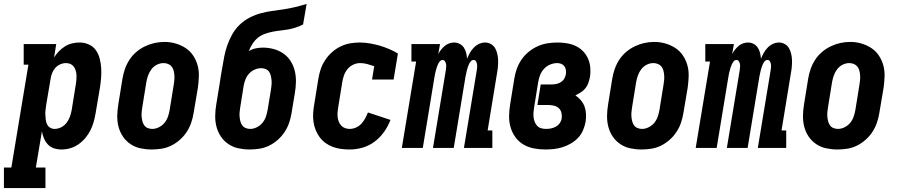

<svg xmlns="http://www.w3.org/2000/svg" viewBox="-69 -755 4589 980"><path d="M-49 205V100H-11L76 -425H52V-530H218L207 -462Q218 -479 232 -493.5Q246 -508 263 -518.5Q280 -529 299 -533.5Q318 -538 337 -538Q362 -538 384.5 -528Q407 -518 420.5 -498.5Q434 -479 440 -455.5Q446 -432 447.5 -407.5Q449 -383 447 -357.5Q445 -332 441 -307L419 -177Q415 -154 409 -132.5Q403 -111 392.5 -90Q382 -69 366.5 -50.5Q351 -32 331.5 -18.5Q312 -5 290 1.5Q268 8 245 8Q225 8 206.5 2Q188 -4 175.5 -17.5Q163 -31 155.5 -48.5Q148 -66 145 -85L114 100H163V205ZM209 -97Q227 -97 243.5 -105.5Q260 -114 271 -128.5Q282 -143 288 -160Q294 -177 297 -194L318 -324Q320 -336 321 -348Q322 -360 321.5 -371.5Q321 -383 317.5 -394.5Q314 -406 307.5 -415Q301 -424 290.5 -428.5Q280 -433 268 -433Q253 -433 238 -426.5Q223 -420 212.5 -407.5Q202 -395 196.5 -380.5Q191 -366 189 -351L167 -221Q165 -208 163.5 -195Q162 -182 162.5 -169.5Q163 -157 164.5 -144.5Q166 -132 171 -121Q176 -110 186.5 -103.5Q197 -97 209 -97Z M705 8Q676 8 648 2Q620 -4 597 -19.5Q574 -35 558.5 -58Q543 -81 536 -108Q529 -135 529.5 -164.5Q530 -194 535 -223L556 -353Q560 -378 568.5 -402.5Q577 -427 591.5 -449.5Q606 -472 626.5 -489.5Q647 -507 671 -518.5Q695 -530 720 -535.5Q745 -541 771 -541Q800 -541 827.5 -533Q855 -525 878 -510Q901 -495 916.5 -472Q932 -449 939.5 -422Q947 -395 946 -365.5Q945 -336 941 -307L919 -177Q915 -152 906.5 -127.5Q898 -103 883.5 -81Q869 -59 848.5 -41Q828 -23 804.5 -11.5Q781 0 755.5 4Q730 8 705 8ZM708 -97Q725 -97 742 -105.5Q759 -114 770.5 -128Q782 -142 788 -159Q794 -176 797 -194L818 -324Q820 -336 821 -348Q822 -360 821 -372Q820 -384 817 -395.5Q814 -407 807 -415.5Q800 -424 789 -428.5Q778 -433 766 -433Q748 -433 731.5 -424.5Q715 -416 704 -401.5Q693 -387 687 -370Q681 -353 678 -336L657 -206Q655 -194 654 -182Q653 -170 654 -158.5Q655 -147 658 -135.5Q661 -124 667.5 -115Q674 -106 685 -101.5Q696 -97 708 -97Z M1205 8Q1176 8 1148 2Q1120 -4 1097 -19.5Q1074 -35 1058.5 -58Q1043 -81 1036 -108Q1029 -135 1029.5 -164.5Q1030 -194 1035 -223L1052 -327Q1055 -347 1058 -367Q1061 -387 1065 -407Q1070 -437 1075.5 -466Q1081 -495 1091 -523.5Q1101 -552 1116 -579Q1131 -606 1153.5 -628Q1176 -650 1204 -664.5Q1232 -679 1261 -687Q1290 -695 1319.5 -699Q1349 -703 1379 -707.5Q1409 -712 1438 -719Q1467 -726 1496 -735L1478 -630Q1460 -621 1440.5 -614.5Q1421 -608 1401 -604.5Q1381 -601 1361.5 -599Q1342 -597 1322 -593Q1302 -589 1282.5 -582Q1263 -575 1247 -562Q1231 -549 1219.5 -531Q1208 -513 1201 -494Q1217 -504 1235.5 -508Q1254 -512 1273 -512Q1301 -512 1328.5 -504.5Q1356 -497 1378 -481.5Q1400 -466 1414.5 -443Q1429 -420 1435.5 -393.5Q1442 -367 1441.5 -338Q1441 -309 1436 -280L1419 -177Q1415 -152 1406.5 -127.5Q1398 -103 1383.5 -81Q1369 -59 1348.5 -41Q1328 -23 1304.5 -11.5Q1281 0 1255.5 4Q1230 8 1205 8ZM1208 -97Q1225 -97 1242 -105.5Q1259 -114 1270.5 -128Q1282 -142 1288 -159Q1294 -176 1297 -194L1314 -297Q1316 -309 1317 -321.5Q1318 -334 1317 -345.5Q1316 -357 1313.5 -368Q1311 -379 1304.5 -388.5Q1298 -398 1287 -402.5Q1276 -407 1264 -407Q1248 -407 1231.5 -400Q1215 -393 1203 -380Q1191 -367 1184.5 -351Q1178 -335 1175 -319L1157 -206Q1155 -194 1154 -182Q1153 -170 1154 -158.5Q1155 -147 1158 -135.5Q1161 -124 1167.5 -115Q1174 -106 1185 -101.5Q1196 -97 1208 -97Z M1716 8Q1693 8 1671 5Q1649 2 1629 -5.5Q1609 -13 1592 -25.5Q1575 -38 1562.5 -55Q1550 -72 1542 -92Q1534 -112 1531 -134Q1528 -156 1529.5 -178.5Q1531 -201 1535 -223L1556 -353Q1560 -378 1568 -402Q1576 -426 1590.5 -448Q1605 -470 1625 -488Q1645 -506 1668.5 -517.5Q1692 -529 1716.5 -533.5Q1741 -538 1766 -538Q1793 -538 1819 -533.5Q1845 -529 1869 -522Q1893 -515 1916.5 -505Q1940 -495 1962 -482L1940 -349H1830L1841 -417Q1824 -423 1806 -428Q1788 -433 1769 -433Q1751 -433 1734 -425Q1717 -417 1705 -402.5Q1693 -388 1687 -371Q1681 -354 1678 -336L1657 -206Q1655 -194 1654 -181.5Q1653 -169 1654.5 -156.5Q1656 -144 1660.5 -133Q1665 -122 1673 -113.5Q1681 -105 1692.5 -101Q1704 -97 1716 -97Q1732 -97 1748 -104Q1764 -111 1775.5 -123.5Q1787 -136 1795 -151Q1803 -166 1809 -181L1924 -143Q1912 -111 1891.5 -82Q1871 -53 1843 -32Q1815 -11 1782 -1.5Q1749 8 1716 8Z M1982 0 2055 -441H2031V-530H2177L2168 -479Q2174 -491 2182.5 -501.5Q2191 -512 2201 -520.5Q2211 -529 2223.5 -533.5Q2236 -538 2249 -538Q2264 -538 2277.5 -531Q2291 -524 2299 -511.5Q2307 -499 2310.5 -484.5Q2314 -470 2315 -455Q2321 -470 2329 -484.5Q2337 -499 2349 -511.5Q2361 -524 2376 -531Q2391 -538 2407 -538Q2423 -538 2437 -530Q2451 -522 2458.5 -508.5Q2466 -495 2469.5 -479.5Q2473 -464 2473.5 -448Q2474 -432 2472.5 -415Q2471 -398 2468 -382L2420 -89H2444V0H2299L2365 -399Q2366 -407 2366.5 -414.5Q2367 -422 2365.5 -429.5Q2364 -437 2360 -443Q2356 -449 2348 -449Q2340 -449 2334 -442Q2328 -435 2324.5 -427Q2321 -419 2318.5 -411.5Q2316 -404 2314 -396Q2312 -388 2310.5 -380Q2309 -372 2307 -364L2247 0H2141L2207 -399Q2208 -407 2208.5 -414.5Q2209 -422 2207.5 -429.5Q2206 -437 2201.5 -443Q2197 -449 2190 -449Q2182 -449 2176 -442Q2170 -435 2166.5 -427Q2163 -419 2160.5 -411.5Q2158 -404 2156 -396Q2154 -388 2152 -380Q2150 -372 2149 -364L2089 0Z M2715 8Q2685 8 2656 2.5Q2627 -3 2602.5 -17.5Q2578 -32 2561.5 -55Q2545 -78 2537 -105.5Q2529 -133 2529.5 -163Q2530 -193 2535 -223L2556 -353Q2560 -379 2569 -404Q2578 -429 2593 -451Q2608 -473 2629.5 -490.5Q2651 -508 2675.5 -519Q2700 -530 2726 -534Q2752 -538 2777 -538Q2801 -538 2825 -534Q2849 -530 2870 -520Q2891 -510 2907 -493.5Q2923 -477 2932.5 -455.5Q2942 -434 2944 -409.5Q2946 -385 2942 -361Q2939 -346 2934 -331.5Q2929 -317 2919 -304.5Q2909 -292 2895.5 -283.5Q2882 -275 2868 -268Q2883 -258 2895.5 -243.5Q2908 -229 2914.5 -211.5Q2921 -194 2922 -173.5Q2923 -153 2920 -133Q2916 -112 2907 -90.5Q2898 -69 2882 -52Q2866 -35 2845.5 -23Q2825 -11 2803 -4Q2781 3 2759 5.5Q2737 8 2715 8ZM2718 -97Q2731 -97 2743.5 -99.5Q2756 -102 2768 -108.5Q2780 -115 2788 -126.5Q2796 -138 2798 -151Q2800 -166 2796.5 -180Q2793 -194 2783 -203Q2773 -212 2759 -215.5Q2745 -219 2730 -219H2674L2691 -324H2747Q2759 -324 2771 -326.5Q2783 -329 2793.5 -335.5Q2804 -342 2810.5 -352.5Q2817 -363 2819 -375Q2821 -386 2819.5 -397Q2818 -408 2812 -416.5Q2806 -425 2796 -429Q2786 -433 2775 -433Q2757 -433 2739 -425.5Q2721 -418 2708 -404Q2695 -390 2688 -372Q2681 -354 2678 -336L2657 -206Q2655 -194 2654 -181Q2653 -168 2654.5 -156Q2656 -144 2660.5 -132.5Q2665 -121 2673 -112.5Q2681 -104 2693 -100.5Q2705 -97 2718 -97Z M3205 8Q3176 8 3148 2Q3120 -4 3097 -19.5Q3074 -35 3058.5 -58Q3043 -81 3036 -108Q3029 -135 3029.5 -164.5Q3030 -194 3035 -223L3056 -353Q3060 -378 3068.5 -402.5Q3077 -427 3091.5 -449.5Q3106 -472 3126.5 -489.5Q3147 -507 3171 -518.5Q3195 -530 3220 -535.5Q3245 -541 3271 -541Q3300 -541 3327.5 -533Q3355 -525 3378 -510Q3401 -495 3416.5 -472Q3432 -449 3439.5 -422Q3447 -395 3446 -365.5Q3445 -336 3441 -307L3419 -177Q3415 -152 3406.5 -127.5Q3398 -103 3383.5 -81Q3369 -59 3348.5 -41Q3328 -23 3304.5 -11.5Q3281 0 3255.5 4Q3230 8 3205 8ZM3208 -97Q3225 -97 3242 -105.5Q3259 -114 3270.5 -128Q3282 -142 3288 -159Q3294 -176 3297 -194L3318 -324Q3320 -336 3321 -348Q3322 -360 3321 -372Q3320 -384 3317 -395.5Q3314 -407 3307 -415.5Q3300 -424 3289 -428.5Q3278 -433 3266 -433Q3248 -433 3231.5 -424.5Q3215 -416 3204 -401.5Q3193 -387 3187 -370Q3181 -353 3178 -336L3157 -206Q3155 -194 3154 -182Q3153 -170 3154 -158.5Q3155 -147 3158 -135.5Q3161 -124 3167.5 -115Q3174 -106 3185 -101.5Q3196 -97 3208 -97Z M3482 0 3555 -441H3531V-530H3677L3668 -479Q3674 -491 3682.5 -501.5Q3691 -512 3701 -520.5Q3711 -529 3723.5 -533.5Q3736 -538 3749 -538Q3764 -538 3777.5 -531Q3791 -524 3799 -511.5Q3807 -499 3810.5 -484.5Q3814 -470 3815 -455Q3821 -470 3829 -484.5Q3837 -499 3849 -511.5Q3861 -524 3876 -531Q3891 -538 3907 -538Q3923 -538 3937 -530Q3951 -522 3958.5 -508.5Q3966 -495 3969.5 -479.5Q3973 -464 3973.5 -448Q3974 -432 3972.5 -415Q3971 -398 3968 -382L3920 -89H3944V0H3799L3865 -399Q3866 -407 3866.5 -414.5Q3867 -422 3865.5 -429.5Q3864 -437 3860 -443Q3856 -449 3848 -449Q3840 -449 3834 -442Q3828 -435 3824.5 -427Q3821 -419 3818.5 -411.5Q3816 -404 3814 -396Q3812 -388 3810.5 -380Q3809 -372 3807 -364L3747 0H3641L3707 -399Q3708 -407 3708.5 -414.5Q3709 -422 3707.5 -429.5Q3706 -437 3701.5 -443Q3697 -449 3690 -449Q3682 -449 3676 -442Q3670 -435 3666.5 -427Q3663 -419 3660.5 -411.5Q3658 -404 3656 -396Q3654 -388 3652 -380Q3650 -372 3649 -364L3589 0Z M4205 8Q4176 8 4148 2Q4120 -4 4097 -19.5Q4074 -35 4058.5 -58Q4043 -81 4036 -108Q4029 -135 4029.5 -164.5Q4030 -194 4035 -223L4056 -353Q4060 -378 4068.5 -402.5Q4077 -427 4091.5 -449.5Q4106 -472 4126.5 -489.5Q4147 -507 4171 -518.5Q4195 -530 4220 -535.5Q4245 -541 4271 -541Q4300 -541 4327.5 -533Q4355 -525 4378 -510Q4401 -495 4416.5 -472Q4432 -449 4439.5 -422Q4447 -395 4446 -365.5Q4445 -336 4441 -307L4419 -177Q4415 -152 4406.5 -127.5Q4398 -103 4383.5 -81Q4369 -59 4348.5 -41Q4328 -23 4304.5 -11.5Q4281 0 4255.5 4Q4230 8 4205 8ZM4208 -97Q4225 -97 4242 -105.5Q4259 -114 4270.5 -128Q4282 -142 4288 -159Q4294 -176 4297 -194L4318 -324Q4320 -336 4321 -348Q4322 -360 4321 -372Q4320 -384 4317 -395.5Q4314 -407 4307 -415.5Q4300 -424 4289 -428.5Q4278 -433 4266 -433Q4248 -433 4231.5 -424.5Q4215 -416 4204 -401.5Q4193 -387 4187 -370Q4181 -353 4178 -336L4157 -206Q4155 -194 4154 -182Q4153 -170 4154 -158.5Q4155 -147 4158 -135.5Q4161 -124 4167.5 -115Q4174 -106 4185 -101.5Q4196 -97 4208 -97Z"/></svg>

Font: Iosevka Slab Extrabold
Style: Italic
Weight: 800
Italic angle: -9°
Monospace: yes
Designer: Belleve Invis
Foundry: Belleve Invis
Version: Version 11.1.0; ttfautohint (v1.8.3)